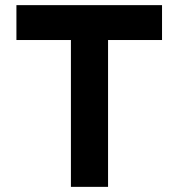

<svg xmlns="http://www.w3.org/2000/svg" viewBox="-20 -727 694 747"><path d="M43.9 -707H610.4V-571.3H400.4V0H255.9V-571.3H43.9Z"/></svg>

Font: Wanted Sans
Style: Bold
Weight: 700
Designer: Original Design by Kil Hyung-jin and Kang Hanbin, Wanted Lab, Inc; Hangeul from Source Han Sans by Jang Soo-young and Ka
Foundry: Wanted Lab, Inc.
Version: Version 1.000